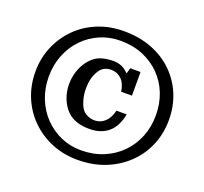

<svg xmlns="http://www.w3.org/2000/svg" viewBox="-126 -879 1105 1038"><g transform="rotate(20 426.0 -360.0)"><path d="M418 10Q337 10 268.5 -18.5Q200 -47 149 -97.5Q98 -148 70 -215.5Q42 -283 42 -361Q42 -439 70.5 -506Q99 -573 149.5 -623.5Q200 -674 269 -702Q338 -730 419 -730Q508 -730 580 -702Q652 -674 703.5 -623.5Q755 -573 782.5 -506Q810 -439 810 -361Q810 -283 781.5 -215.5Q753 -148 700.5 -97.5Q648 -47 576.5 -18.5Q505 10 418 10ZM418 -45Q488 -45 546 -69Q604 -93 646.5 -136Q689 -179 712 -236.5Q735 -294 735 -361Q735 -428 712.5 -485Q690 -542 648 -584.5Q606 -627 548 -651Q490 -675 419 -675Q356 -675 301.5 -651.5Q247 -628 206 -585.5Q165 -543 142 -485.5Q119 -428 119 -361Q119 -294 142 -236Q165 -178 206 -135.5Q247 -93 301 -69Q355 -45 418 -45ZM425 -510Q382 -510 360 -478Q345 -456 337.5 -429.5Q330 -403 330 -369Q330 -338 336.5 -311.5Q343 -285 354 -265Q366 -243 388 -232.5Q410 -222 432 -222Q466 -222 491 -245.5Q516 -269 526 -312H585Q571 -239 529 -204Q487 -169 421 -169Q339 -169 295 -211Q267 -238 251.5 -277Q236 -316 236 -360Q236 -410 255.5 -454.5Q275 -499 308 -526Q331 -545 360.5 -552Q390 -559 418 -559Q444 -559 465.5 -550.5Q487 -542 508 -520L518 -553H577V-417H515Q508 -464 483.5 -487Q459 -510 425 -510Z"/></g></svg>

Font: Domine
Style: Regular
Weight: 400
Designer: Pablo Impallari, Rodrigo Fuenzalida, Brenda Gallo
Foundry: Pablo Impallari, Rodrigo Fuenzalida, Brenda Gallo
Version: Version 2.000;September 19, 2022;FontCreator 14.0.0.2877 64-